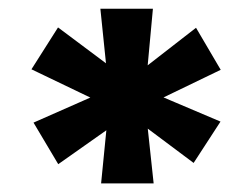

<svg xmlns="http://www.w3.org/2000/svg" viewBox="-20 -756 589 448"><path d="M215.9 -328 230.2 -472.7 246.3 -464.8 115.9 -372.9 58.2 -469.9 219.2 -540.9 207.3 -520.4 53.4 -594.3 115.4 -692 256.6 -586.4 230.2 -579.9 214.2 -735.6H336.8L322 -575.4L304 -587.6L437.4 -691.2L495 -593.1L338.8 -517.7L336.8 -539.2L494.5 -472.3L431.8 -375.8L306.4 -469.6L323 -472.7L338.5 -328Z"/></svg>

Font: Lexend Exa
Style: Regular
Weight: 400
Designer: Bonnie Shaver-Troup, Thomas Jockin
Foundry: Lexend
Version: Version 1.007